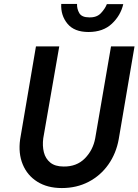

<svg xmlns="http://www.w3.org/2000/svg" viewBox="-20 -935 701 972"><path d="M290 -915H370Q369 -890 381.5 -868.5Q394 -847 432 -847Q470 -846 491 -868.5Q512 -891 521 -914H604Q591 -857 546.5 -815Q502 -773 428 -773Q356 -773 321.5 -815Q287 -857 290 -915ZM162 -700H280L199 -235Q194 -197 202 -164.5Q210 -132 234.5 -112Q259 -92 302 -92Q368 -91 409.5 -133Q451 -175 462 -235L542 -700H661L581 -230Q568 -158 528.5 -102Q489 -46 428.5 -14.5Q368 17 293 17Q220 17 169 -15Q118 -47 95 -103Q72 -159 82 -230Z"/></svg>

Font: Jost* Medium
Style: Italic
Weight: 500
Italic angle: -10°
Version: Version 3.7